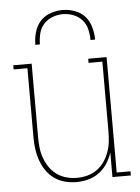

<svg xmlns="http://www.w3.org/2000/svg" viewBox="-53 -782 607 832"><g transform="rotate(-5 250.0 -366.0)"><path d="M246 8Q221 8 196 1.5Q171 -5 150.5 -19.5Q130 -34 115.5 -55Q101 -76 92.5 -100Q84 -124 80.5 -149.5Q77 -175 77 -200V-502H17V-520H97V-200Q97 -177 99.5 -154Q102 -131 110 -109Q118 -87 131 -68Q144 -49 163 -35.5Q182 -22 204.5 -16Q227 -10 250 -10Q273 -10 295.5 -16Q318 -22 337 -35.5Q356 -49 369 -68Q382 -87 390 -109Q398 -131 400.5 -154Q403 -177 403 -200V-502H343V-520H423V-18H483V0H403V-107Q395 -82 380.5 -59.5Q366 -37 345 -21.5Q324 -6 298.5 1Q273 8 246 8ZM120 -600Q120 -627 127.5 -654Q135 -681 152.5 -701Q170 -721 196.5 -730.5Q223 -740 250 -740Q277 -740 303.5 -730.5Q330 -721 347.5 -701Q365 -681 372.5 -654Q380 -627 380 -600H360Q360 -623 354.5 -646.5Q349 -670 333.5 -687.5Q318 -705 295.5 -713.5Q273 -722 250 -722Q227 -722 204.5 -713.5Q182 -705 166.5 -687.5Q151 -670 145.5 -646.5Q140 -623 140 -600Z"/></g></svg>

Font: Iosevka Curly Slab Thin
Style: Regular
Weight: 100
Monospace: yes
Designer: Belleve Invis
Foundry: Belleve Invis
Version: Version 22.1.2; ttfautohint (v1.8.4)